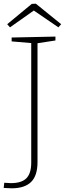

<svg xmlns="http://www.w3.org/2000/svg" viewBox="-24 -891 366 1039"><path d="M276 -693V-672L179 -657V-14Q179 60 144 94Q109 128 39 128Q26 128 -4 126L-1 98Q23 100 35 100Q93 100 119 73.5Q145 47 145 -11V-658L39 -667V-688ZM170 -871 307 -760 292 -743 159 -834 30 -743 15 -760 148 -870Z"/></svg>

Font: Bitter Pro ExtraLight
Style: Regular
Weight: 275
Designer: Sol Matas, and Bitter project Authors
Foundry: Sol Matas
Version: Version 1.010